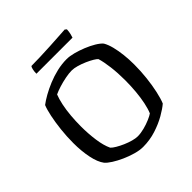

<svg xmlns="http://www.w3.org/2000/svg" viewBox="-223 -1024 1189 1189"><g transform="rotate(-45 372.0 -429.0)"><path d="M355.5 0Q325.8 0 289.6 -10.3Q253.3 -20.5 218.3 -36.2Q183.4 -51.9 155.7 -69.5Q128 -87.2 115.2 -102Q90.5 -134.4 78.5 -193.8Q66.4 -253.2 66.4 -323.1Q66.4 -381.2 72.7 -437.6Q79 -494 88.7 -540.4Q98.5 -586.8 109.5 -613Q131.8 -630 164.6 -648.6Q197.5 -667.1 237.4 -683.7Q277.4 -700.2 320 -710.1Q362.7 -720 404.9 -720Q430.2 -720 463.8 -711.3Q497.4 -702.5 531.8 -688.6Q566.3 -674.6 594 -658Q621.7 -641.4 635.8 -624.9Q650.1 -600.5 659.2 -564.6Q668.2 -528.7 672.9 -486.7Q677.5 -444.8 677.5 -400.1Q677.5 -342.2 671.2 -285.4Q664.8 -228.5 654.4 -181.6Q644 -134.6 631.5 -104.5Q608.2 -84 565.3 -59.3Q522.4 -34.6 468.3 -17.3Q414.2 0 355.5 0ZM378 -70Q404.8 -70 435.9 -78.1Q467 -86.1 493.7 -97.7Q520.5 -109.3 531.7 -117.7Q543.5 -145.3 551.8 -185.1Q560.2 -224.9 564.6 -272.6Q569 -320.4 569 -371.3Q569 -434.8 562.2 -489.2Q555.5 -543.5 544.5 -580Q539 -587.4 520 -598.9Q501 -610.3 475.6 -621.5Q450.2 -632.8 423.7 -640.4Q397.2 -648 377 -648Q352.8 -648 320.8 -641.7Q288.9 -635.4 258.8 -626Q228.7 -616.6 208.5 -606.9Q197.3 -579.1 188.9 -539.4Q180.5 -499.7 176.6 -454.1Q172.7 -408.5 172.7 -361.9Q172.7 -298.9 181 -239.6Q189.2 -180.4 207.7 -141.5Q217 -131 238 -118.6Q259 -106.1 284.7 -94.9Q310.4 -83.7 335.6 -76.8Q360.9 -70 378 -70ZM208.6 -788.1Q208.6 -809.7 212.6 -824.9Q216.6 -840 220.6 -844Q252.2 -844 296.7 -845.5Q341.2 -847 387.3 -849.5Q433.4 -852 470.6 -854.5Q507.9 -857 525.6 -858L536.6 -849Q535.6 -828.4 531.6 -812Q527.6 -795.6 524.6 -788.1Z"/></g></svg>

Font: Texturina Medium
Style: Regular
Weight: 500
Designer: Guillermo Torres Carreño
Foundry: Omnibus-Type
Version: Version 1.003